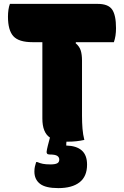

<svg xmlns="http://www.w3.org/2000/svg" viewBox="-20 -720 640 988"><path d="M414 0Q374 9 331 9Q327 9 322 9Q322 15 321 19V29Q373 30 400.5 54Q428 78 428 127Q428 188 389.5 218Q351 248 280 248Q214 248 185.5 225.5Q157 203 157 163Q157 148 159.5 137.5Q162 127 166 114H172Q186 120 200.5 123Q215 126 240 126Q263 126 274 120.5Q285 115 285 101Q285 89 274.5 82Q264 75 235 75Q225 75 222 70Q219 65 220 60Q221 50 226 30Q231 10 237 -12Q198 -38 198 -110V-503H147Q77 -503 49 -533.5Q21 -564 21 -634Q21 -653 23.5 -670Q26 -687 31 -700H483Q537 -700 557 -671Q577 -642 577 -575Q577 -534 566 -503H371L369 -498Q389 -481 395.5 -460Q402 -439 402 -408V-125Q402 -89 404.5 -58Q407 -27 414 0Z"/></svg>

Font: Recursive Sn Csl St Blk
Style: Regular
Weight: 900
Version: Version 1.079;hotconv 1.0.112;makeotfexe 2.5.65598; ttfautoh